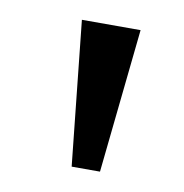

<svg xmlns="http://www.w3.org/2000/svg" viewBox="-45 -750 349 365"><g transform="rotate(10 129.0 -568.0)"><path d="M85.9 -707H199.2L169.9 -428.7H115.2Z"/></g></svg>

Font: Pretendard JP Medium
Style: Regular
Weight: 500
Designer: Base glyphs from Inter by Rasmus Andersson; Hangeul glyphs from Noto Sans CJK(Source Han Sans) by Jang Soo-young and Kan
Foundry: Kil Hyung-jin
Version: Version 1.309